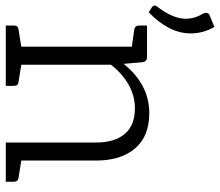

<svg xmlns="http://www.w3.org/2000/svg" viewBox="-92 -710 780 681"><g transform="rotate(90 298.5 -370.0)"><path d="M54 -740Q77 -700 77 -656Q77 -616 57 -578Q37 -540 2 -507L-17 -519Q-22 -524 -22 -528Q-22 -531 -18 -537Q25 -593 25 -638Q25 -671 6 -701Q4 -707 4 -710Q4 -720 13 -723ZM590 -45Q603 -43 603 -29V0H464V-320Q464 -386 433.5 -422Q403 -458 343 -458Q299 -458 259.5 -436Q220 -414 188 -373V-55L250 -45Q263 -44 263 -29V0H49V-29Q49 -43 62 -45L124 -55V-447L62 -456Q49 -459 49 -472V-501H161Q176 -501 179 -486L185 -418Q258 -509 360 -509Q442 -509 485 -458.5Q528 -408 528 -320V-55Z"/></g></svg>

Font: Aleo Light
Style: Regular
Weight: 300
Designer: Alessio Laiso
Foundry: Alessio Laiso
Version: Version 2.000